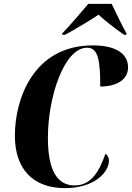

<svg xmlns="http://www.w3.org/2000/svg" viewBox="-20 -964 683 994"><path d="M302 -791V-784H317C377 -817 451 -861 490 -888C520 -860 565 -824 622 -784H634L635 -791C615 -825 577 -905 558 -944H437C396 -896 347 -837 302 -791ZM317 10C467 10 544 -71 544 -133C544 -149 536 -161 526 -168C495 -80 454 -4 366 -4C276 -4 228 -82 228 -251C228 -462 312 -717 431 -717C489 -717 499 -650 499 -516C580 -516 643 -549 643 -615C643 -682 586 -729 461 -729C152 -729 57 -450 57 -262C57 -84 155 10 317 10Z"/></svg>

Font: Noto Serif Display Condensed ExtraBold
Style: Italic
Weight: 800
Width: 3
Italic angle: -12°
Designer: Monotype Design Team
Foundry: Monotype Imaging Inc.
Version: Version 2.009